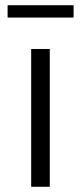

<svg xmlns="http://www.w3.org/2000/svg" viewBox="-20 -713 309 733"><path d="M99 0H170V-526H99ZM9 -646H261V-693H9Z"/></svg>

Font: Malon Grotesk
Style: Regular
Weight: 400
Designer: Julieta Ulanovsky
Foundry: Julieta Ulanovsky
Version: Version 7.200